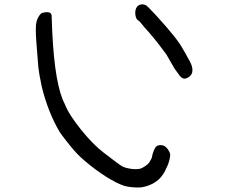

<svg xmlns="http://www.w3.org/2000/svg" viewBox="-20 -732 1040 870"><path d="M608.4 -708Q624 -716.8 641.6 -708Q648.4 -704.1 685.5 -664.1Q785.2 -555.7 808.6 -509.8Q823.2 -486.3 830.1 -471.7Q872.1 -406.2 834 -381.8Q823.2 -376 817.4 -375.5Q811.5 -375 801.8 -380.9Q793.9 -387.7 786.1 -400.4Q771.5 -418 763.7 -433.6Q741.2 -471.7 734.4 -484.4Q726.6 -494.1 703.1 -526.4Q681.6 -554.7 655.3 -585Q627 -616.2 620.1 -626Q612.3 -635.7 606.4 -639.6Q593.8 -646.5 592.8 -672.9Q592.8 -698.2 608.4 -708ZM166 -670.9Q176.8 -676.8 194.3 -676.8Q211.9 -676.8 213.9 -662.1Q213.9 -651.4 216.8 -586.9Q228.5 -345.7 273.4 -260.7Q292 -212.9 347.2 -144.5Q402.3 -76.2 450.2 -40Q520.5 14.6 535.2 22.5Q549.8 30.3 583 34.2Q604.5 35.2 614.3 32.7Q624 30.3 639.6 19.5Q651.4 11.7 655.8 4.9Q660.2 -2 667 -14.6Q671.9 -39.1 677.7 -51.8Q683.6 -64.5 688.5 -68.8Q693.4 -73.2 703.1 -74.2Q728.5 -77.1 744.1 -49.8Q752.9 -36.1 751 -25.4Q750 -14.6 745.1 2Q740.2 18.6 733.4 30.3Q722.7 56.6 705.1 75.2Q672.9 108.4 619.1 117.2Q577.1 119.1 543.9 110.4Q509.8 99.6 460.4 68.4Q411.1 37.1 364.3 -2.9Q326.2 -35.2 295.9 -74.2Q272.5 -102.5 251 -132.8Q197.3 -223.6 168.9 -340.8Q156.2 -401.4 153.8 -426.8Q151.4 -452.1 144.5 -543.9Q139.6 -611.3 145.5 -633.8Q151.4 -656.2 166 -670.9Z"/></svg>

Font: JasonHandwriting4
Style: Regular
Weight: 400
Version: Version 1.01.21